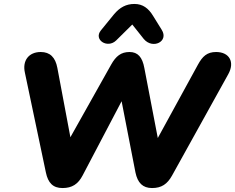

<svg xmlns="http://www.w3.org/2000/svg" viewBox="-20 -942 1189 971"><path d="M296 9C345 9 375 -11 398 -55L595 -430L665 -70C676 -17 702 9 749 9C797 9 826 -11 850 -54L1134 -566C1169 -628 1140 -679 1073 -679C1027 -679 1004 -657 981 -615L778 -244L710 -598C700 -653 677 -679 635 -679C592 -679 566 -658 542 -615L336 -248L270 -599C260 -652 233 -679 186 -679C126 -679 92 -636 106 -574L212 -70C223 -17 248 9 296 9ZM567 -737 649 -818 707 -745C752 -691 835 -732 798 -791L754 -862C731 -900 702 -922 660 -922C618 -922 586 -905 556 -869L490 -788C452 -741 523 -695 567 -737Z"/></svg>

Font: SN Pro Heavy
Style: Italic
Weight: 800
Italic angle: -9°
Designer: Tobias Whetton
Foundry: Supernotes
Version: Version 1.001;Glyphs 3.2 (3249)